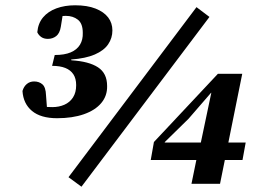

<svg xmlns="http://www.w3.org/2000/svg" viewBox="-20 -687 990 726"><path d="M196 -240Q134 -240 101 -267.5Q68 -295 65 -343Q70 -360 81.5 -369.5Q93 -379 109 -379Q128 -379 140.5 -368Q153 -357 154 -327L159 -261L114 -290Q125 -287 139 -284.5Q153 -282 178 -282Q203 -282 223.5 -291Q244 -300 256 -318.5Q268 -337 268 -365Q268 -390 257.5 -406Q247 -422 227 -430Q207 -438 177 -438L187 -479Q224 -479 247.5 -489Q271 -499 282.5 -518Q294 -537 293 -563Q293 -598 274.5 -612.5Q256 -627 229 -627Q218 -627 205.5 -625Q193 -623 182 -619L220 -648L210 -586Q206 -561 192.5 -550.5Q179 -540 161 -540Q146 -540 136 -547Q126 -554 121 -565Q124 -599 143 -621.5Q162 -644 193.5 -655.5Q225 -667 264 -667Q310 -667 341.5 -654.5Q373 -642 389 -621Q405 -600 405 -572Q405 -543 389 -519.5Q373 -496 338.5 -481Q304 -466 249 -462L250 -459Q316 -455 350.5 -432.5Q385 -410 385 -362Q386 -325 363 -297.5Q340 -270 297 -255Q254 -240 196 -240ZM288 19 239 -17 723 -660 772 -623ZM704 8 729 -114 735 -127 779 -336H754L790 -350L693 -238L592 -139L603 -171V-148H909L897 -82H550L562 -150L804 -408H896L812 8Z"/></svg>

Font: Source Serif 4
Style: Bold Italic
Weight: 700
Italic angle: -12°
Designer: Frank Grießhammer
Foundry: Adobe Systems Incorporated
Version: Version 4.004;hotconv 1.0.116;makeotfexe 2.5.65601